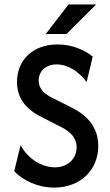

<svg xmlns="http://www.w3.org/2000/svg" viewBox="-20 -837 498 868"><path d="M186.8 -683.3H280.6L414.6 -816.7H289.6ZM225 11.1C343.8 11.1 424.3 -69.4 424.3 -177.1C424.3 -287.5 338.9 -333.3 295.8 -354.9L219.4 -393.1C190.3 -407.6 154.9 -429.2 154.9 -472.9C154.9 -513.9 185.4 -545.8 236.1 -545.8C289.6 -545.8 341.7 -509 371.5 -466L399.3 -581.2C366.7 -607.6 310.4 -636.1 240.3 -636.1C129.9 -636.1 56.9 -566.7 56.9 -466.7C56.9 -370.1 125.7 -328.5 176.4 -303.5L251.4 -265.3C275 -253.5 326.4 -227.8 326.4 -170.8C326.4 -120.1 286.8 -80.6 228.5 -80.6C161.1 -80.6 102.1 -126.4 72.9 -180.6L44.4 -63.2C82.6 -22.2 149.3 11.1 225 11.1Z"/></svg>

Font: Afacad Medium
Style: Regular
Weight: 500
Designer: Kristian Moeller
Foundry: Dicotype
Version: Version 1.000